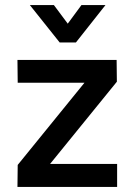

<svg xmlns="http://www.w3.org/2000/svg" viewBox="-20 -740 534 759"><path d="M49 -1 50 -88 314 -413H50L49 -503H441L442 -417L178 -92H443V-1ZM216 -572 98 -720H193L278 -606H218L302 -720H397L280 -572Z"/></svg>

Font: Inclusive Sans Medium
Style: Regular
Weight: 500
Designer: Olivia King
Foundry: Olivia King
Version: Version 2.004